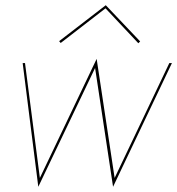

<svg xmlns="http://www.w3.org/2000/svg" viewBox="-20 -702 680 737"><path d="M76 -460 133 -19 351 -476 420 -19 630 -460H640L414 15L345 -441L127 15L67 -460ZM213 -537 207 -544 386 -682 518 -543 511 -536 385 -670Z"/></svg>

Font: Jost Thin
Style: Italic
Weight: 200
Italic angle: -5°
Version: Version 3.710